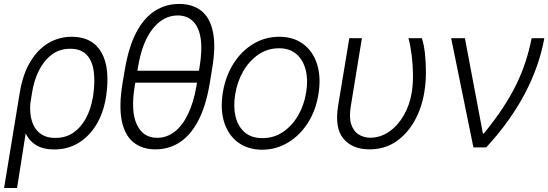

<svg xmlns="http://www.w3.org/2000/svg" viewBox="-39 -737 2741 960"><path d="M-18.6 203.1 59.6 -272.5Q74.7 -365.2 112.1 -427.5Q149.4 -489.7 202.6 -521.5Q255.9 -553.2 319.8 -553.2Q372.6 -553.2 409.9 -532.7Q447.3 -512.2 469 -473.4Q490.7 -434.6 496.3 -379.9Q502 -325.2 491.7 -256.3L490.2 -247.1Q477.5 -170.9 442.1 -112.8Q406.7 -54.7 353.3 -22.2Q299.8 10.3 231.9 10.3Q176.8 10.3 141.1 -11.7Q105.5 -33.7 86.9 -75.2Q68.4 -116.7 63.5 -174.3L113.3 -225.1Q109.9 -192.9 114 -161.4Q118.2 -129.9 132.3 -104Q146.5 -78.1 172.4 -62.7Q198.2 -47.4 237.8 -47.4Q290 -47.4 328.4 -74Q366.7 -100.6 390.9 -146Q415 -191.4 424.8 -247.6L426.3 -255.4Q437 -326.7 429.7 -380.1Q422.4 -433.6 393.8 -463.4Q365.2 -493.2 312 -493.2Q258.3 -493.2 219 -463.1Q179.7 -433.1 155 -383.1Q130.4 -333 121.1 -272.9L46.4 203.1Z M982.4 -383.3 972.7 -323.7H614.3L624 -383.3ZM1021.5 -393.1 1009.3 -318.4Q990.7 -207 952.6 -134.3Q914.6 -61.5 860.4 -25.9Q806.2 9.8 738.3 9.8Q670.9 9.8 627.4 -26.1Q584 -62 569.6 -134.8Q555.2 -207.5 573.2 -318.4L585.9 -393.1Q605 -503.9 642.8 -575.7Q680.7 -647.5 735.1 -682.4Q789.6 -717.3 856.4 -717.3Q924.8 -717.3 968.3 -682.4Q1011.7 -647.5 1026.1 -575.4Q1040.5 -503.4 1021.5 -393.1ZM943.4 -308.1 959 -403.3Q973.1 -487.8 964.4 -544.7Q955.6 -601.6 926 -630.6Q896.5 -659.7 849.6 -659.7Q778.3 -659.7 725.3 -594Q672.4 -528.3 651.4 -403.3L634.8 -308.1Q613.8 -181.6 645 -114.7Q676.3 -47.9 746.6 -47.9Q794.4 -47.9 833.7 -78.1Q873 -108.4 901.1 -166.5Q929.2 -224.6 943.4 -308.1Z M1272 11.7Q1200.2 11.2 1151.1 -25.1Q1102.1 -61.5 1081.8 -126Q1061.5 -190.4 1075.2 -274.9Q1088.9 -357.4 1129.2 -420.2Q1169.4 -482.9 1228.3 -518.1Q1287.1 -553.2 1356.9 -553.2Q1428.7 -553.2 1477.5 -516.6Q1526.4 -480 1546.6 -415.3Q1566.9 -350.6 1553.2 -266.1Q1540 -184.1 1499.8 -121.6Q1459.5 -59.1 1400.6 -23.9Q1341.8 11.2 1272 11.7ZM1272.9 -46.4Q1331.1 -46.4 1376.7 -77.6Q1422.4 -108.9 1452.1 -160.6Q1481.9 -212.4 1491.7 -274.9Q1502 -335.4 1490 -385.3Q1478 -435.1 1444.6 -465.3Q1411.1 -495.6 1356 -495.6Q1298.3 -495.6 1252.4 -463.9Q1206.5 -432.1 1176.8 -380.1Q1147 -328.1 1137.2 -266.1Q1127 -206.1 1138.4 -156Q1149.9 -106 1183.6 -76.2Q1217.3 -46.4 1272.9 -46.4Z M1707.5 -545.9H1770.5L1715.3 -208Q1705.6 -151.4 1716.8 -116.5Q1728 -81.5 1753.4 -65.2Q1778.8 -48.8 1812 -48.3Q1863.8 -48.8 1907 -78.9Q1950.2 -108.9 1980 -160.4Q2009.8 -211.9 2020 -276.4Q2026.4 -317.9 2025.9 -365.2Q2025.4 -412.6 2019.5 -459.7Q2013.7 -506.8 2003.4 -545.9H2070.3Q2080.6 -515.6 2085.7 -469.7Q2090.8 -423.8 2090.6 -372.8Q2090.3 -321.8 2082.5 -275.9Q2070.3 -198.7 2034.4 -133.8Q1998.5 -68.8 1941.7 -29.5Q1884.8 9.8 1808.1 9.8Q1722.2 9.8 1677.7 -44.2Q1633.3 -98.1 1651.9 -210Z M2328.1 0 2216.8 -545.9H2285.6L2375.5 -69.3H2379.9Q2435.1 -136.7 2475.1 -197.5Q2515.1 -258.3 2543 -315.7Q2570.8 -373 2589.1 -429.7Q2607.4 -486.3 2619.1 -545.9H2682.6Q2657.2 -405.3 2584.7 -267.8Q2512.2 -130.4 2392.1 0Z"/></svg>

Font: Inter Tight Light
Style: Italic
Weight: 300
Italic angle: -9.39999°
Designer: Rasmus Andersson
Foundry: rsms
Version: Version 3.004